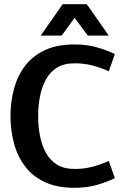

<svg xmlns="http://www.w3.org/2000/svg" viewBox="-20 -887 581 916"><path d="M336 -81Q381 -81 419.5 -91Q458 -101 499 -119L528 -37Q491 -19 443 -5Q395 9 336 9Q252 9 193.5 -18.5Q135 -46 99 -94Q63 -142 46.5 -204Q30 -266 30 -333Q30 -401 46.5 -462.5Q63 -524 99 -572Q135 -620 193.5 -647.5Q252 -675 336 -675Q395 -675 443 -661Q491 -647 528 -629L499 -547Q458 -565 419.5 -575Q381 -585 336 -585Q285 -585 251.5 -564Q218 -543 198.5 -507Q179 -471 170.5 -426Q162 -381 162 -333Q162 -285 170.5 -240Q179 -195 198.5 -159Q218 -123 251.5 -102Q285 -81 336 -81ZM174 -717 279 -867H394L499 -717H399L336 -802L274 -717Z"/></svg>

Font: Epunda Sans SemiBold
Style: Regular
Weight: 600
Designer: Simon Atzbach
Foundry: typofactur
Version: Version 2.204; ttfautohint (v1.8.4.7-5d5b)